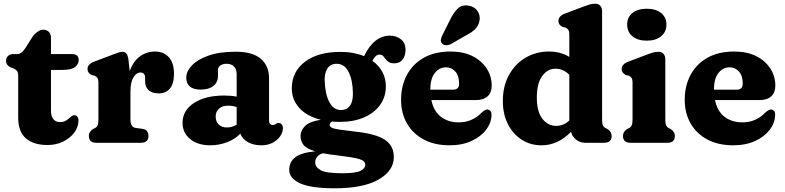

<svg xmlns="http://www.w3.org/2000/svg" viewBox="-20 -769 4226 1034"><path d="M50 -402 37.5 -406Q26 -411.5 19.2 -420Q12.5 -428.5 12.5 -442.5Q12.5 -458 23.5 -468Q34.5 -478 52.5 -478H74.5Q96 -478 117 -510.5L154.5 -570Q166 -586.5 182 -597.8Q198 -609 212 -609Q231 -609 242.8 -597.8Q254.5 -586.5 254.5 -566V-478H365.5Q404 -478 404 -446Q404 -423 384 -407.8Q364 -392.5 317.5 -392.5H254.5V-175.5Q254.5 -111.5 304.5 -111.5Q324 -111.5 337.5 -121Q351 -130.5 361.2 -139.8Q371.5 -149 382.5 -148.5Q391 -148 397 -140Q403 -132 402.5 -118.5Q402 -84 379.5 -54.2Q357 -24.5 319.5 -6.2Q282 12 236.5 12Q160.5 12 119.2 -24Q78 -60 78 -134.5V-359.5Q78 -380.5 70.5 -388.2Q63 -396 50 -402Z M672 -445.5 678.5 -385.5Q697.5 -439 733.5 -465.2Q769.5 -491.5 814.5 -491.5Q861.5 -491.5 889.2 -461Q917 -430.5 917 -372.5Q917 -317.5 894.8 -291.8Q872.5 -266 836.5 -266Q799.5 -266 780.5 -283.2Q761.5 -300.5 761.5 -330V-350Q761.5 -378.5 736 -378.5Q714.5 -378.5 698.5 -352.2Q682.5 -326 682.5 -274.5V-126Q682.5 -83.5 711 -80L748 -75Q765 -72.5 772.2 -62.2Q779.5 -52 779.5 -37Q779.5 0 738.5 0H499.5Q458.5 0 458.5 -37Q458.5 -50 464.8 -58.8Q471 -67.5 482 -75L493 -80Q501 -84 505.5 -93.5Q510 -103 510 -126V-321.5Q510 -342 504.5 -349.5Q499 -357 490 -361.5L475 -364.5Q464.5 -369.5 458 -377.2Q451.5 -385 451.5 -397.5Q451.5 -423.5 487 -437L582.5 -473Q602 -480.5 615.2 -485.2Q628.5 -490 639 -490Q652.5 -490 660.8 -480.2Q669 -470.5 672 -445.5Z M963 -107Q963 -174 1024.5 -214.2Q1086 -254.5 1188 -254.5Q1225 -254.5 1254.5 -248.5V-370.5Q1254.5 -396 1240 -410.8Q1225.5 -425.5 1200.5 -425.5Q1180 -425.5 1167 -416.5Q1154 -407.5 1154 -394V-362Q1154 -326 1129.5 -306.2Q1105 -286.5 1060 -286.5Q1021 -286.5 1002 -303.8Q983 -321 983 -351Q983 -384 1012.8 -416Q1042.5 -448 1101.8 -469.2Q1161 -490.5 1249.5 -490.5Q1340.5 -490.5 1384.8 -452.2Q1429 -414 1429 -348.5V-117Q1429 -108.5 1433.8 -102.2Q1438.5 -96 1449 -96Q1455.5 -96 1459.2 -97.8Q1463 -99.5 1466 -101.5Q1469 -103.5 1471.8 -105.2Q1474.5 -107 1479 -107Q1490.5 -107 1497 -99Q1503.5 -91 1503.5 -79Q1503.5 -57 1489.2 -35.8Q1475 -14.5 1448.8 -0.5Q1422.5 13.5 1387 13.5Q1345.5 13.5 1315 -3.5Q1284.5 -20.5 1274.5 -49.5Q1246 -19.5 1202.8 -3Q1159.5 13.5 1112 13.5Q1045 13.5 1004 -20.2Q963 -54 963 -107ZM1141.5 -141.5Q1141.5 -113.5 1158.2 -98Q1175 -82.5 1201.5 -82.5Q1230.5 -82.5 1254.5 -98V-192.5Q1233 -200 1208.5 -200Q1178 -200 1159.8 -184Q1141.5 -168 1141.5 -141.5Z M1895 -60Q2004 -48.5 2052.5 -16.5Q2101 15.5 2101 77Q2101 150 2019.5 197.5Q1938 245 1781.5 245Q1654.5 245 1596 218.2Q1537.5 191.5 1537.5 145.5Q1537.5 104 1569 78.8Q1600.5 53.5 1677 46Q1629.5 31.5 1614 10.8Q1598.5 -10 1598.5 -37.5Q1598.5 -65 1622 -89.5Q1645.5 -114 1707.5 -124Q1632 -143 1591.8 -187.8Q1551.5 -232.5 1551.5 -293Q1551.5 -382.5 1621.8 -436Q1692 -489.5 1814 -489.5Q1851 -489.5 1882.8 -483.5Q1914.5 -477.5 1940.5 -466.5Q1994 -577 2080.5 -577Q2115 -577 2139.5 -557.2Q2164 -537.5 2164 -501Q2164 -468.5 2148.2 -448.2Q2132.5 -428 2104 -428Q2079 -428 2067 -439.8Q2055 -451.5 2046.8 -463.2Q2038.5 -475 2023 -475Q2012 -475 2003.2 -466.5Q1994.5 -458 1985.5 -441.5Q2021 -416 2039.5 -380.8Q2058 -345.5 2058 -305Q2058 -247 2026.8 -203.8Q1995.5 -160.5 1939.8 -136.5Q1884 -112.5 1810.5 -112.5Q1788.5 -112.5 1767.5 -114.5Q1755.5 -105.5 1755.5 -96.5Q1755.5 -87 1767 -81.2Q1778.5 -75.5 1808.5 -71Q1838.5 -66.5 1895 -60ZM1793.5 -425.5Q1759.5 -425.5 1743.5 -400.5Q1727.5 -375.5 1728.5 -336.5Q1731 -260.5 1754 -218.5Q1777 -176.5 1815.5 -176.5Q1849.5 -176.5 1865.8 -201Q1882 -225.5 1880.5 -271Q1879 -339.5 1856.8 -382.5Q1834.5 -425.5 1793.5 -425.5ZM1677.5 105Q1677.5 131.5 1707.2 147.8Q1737 164 1821 164Q1894 164 1920.5 151.5Q1947 139 1947 117.5Q1947 96.5 1913.2 87Q1879.5 77.5 1790.5 67Q1750 62.5 1719.5 56.5Q1699.5 61 1688.5 75.2Q1677.5 89.5 1677.5 105Z M2628 -307.5Q2628 -270.5 2605.8 -250.2Q2583.5 -230 2542.5 -230H2303Q2315.5 -170 2354.5 -140Q2393.5 -110 2451 -110Q2488.5 -110 2520 -124.2Q2551.5 -138.5 2572.5 -161.5Q2594 -180.5 2605.5 -179.5Q2614 -178.5 2620.5 -172.2Q2627 -166 2627 -151Q2626.5 -108.5 2598.5 -71Q2570.5 -33.5 2519.8 -10Q2469 13.5 2400.5 13.5Q2321 13.5 2262.5 -17.5Q2204 -48.5 2172 -103.8Q2140 -159 2140 -231.5Q2140 -306.5 2171.2 -365.2Q2202.5 -424 2262 -457.8Q2321.5 -491.5 2407 -491.5Q2475 -491.5 2524.5 -466.8Q2574 -442 2601 -400.2Q2628 -358.5 2628 -307.5ZM2382 -406.5Q2346.5 -406.5 2322 -376.5Q2297.5 -346.5 2297.5 -286H2419.5Q2452.5 -286 2452.5 -318Q2452.5 -362 2431.8 -384.2Q2411 -406.5 2382 -406.5ZM2402.5 -659.5Q2421 -699 2444.2 -722Q2467.5 -745 2504.5 -738.5Q2536 -733 2551.8 -709Q2567.5 -685 2562.5 -658Q2557.5 -631.5 2540 -613.2Q2522.5 -595 2487 -577L2407 -531Q2395 -525 2382 -525.5Q2369 -526 2361.5 -534Q2352.5 -543 2354.2 -554.5Q2356 -566 2362 -579Z M2688 -224.5Q2688 -305 2721 -365Q2754 -425 2810.2 -458.2Q2866.5 -491.5 2937 -491.5Q2998.5 -491.5 3046 -462.5V-580.5Q3046 -601 3040.5 -608.5Q3035 -616 3025.5 -620.5L3010.5 -623.5Q3000 -628.5 2993.8 -636.2Q2987.5 -644 2987.5 -656.5Q2987.5 -682.5 3022.5 -696L3118.5 -732Q3140.5 -740.5 3155.2 -744.8Q3170 -749 3186 -749Q3202.5 -749 3212.5 -738Q3222.5 -727 3222.5 -709V-126Q3222.5 -103 3227 -93.8Q3231.5 -84.5 3239.5 -80L3250 -75Q3274 -60 3274 -37Q3274 0 3233 0H3133Q3104.5 0 3082.8 -16.8Q3061 -33.5 3055.5 -59Q3021.5 -24.5 2981.8 -5.5Q2942 13.5 2896 13.5Q2836 13.5 2789 -17Q2742 -47.5 2715 -101.2Q2688 -155 2688 -224.5ZM2871 -244Q2871 -167.5 2901 -129.2Q2931 -91 2975.5 -91Q3015.5 -91 3046 -120V-366Q3029 -383.5 3010.5 -391.2Q2992 -399 2971.5 -399Q2928 -399 2899.5 -359Q2871 -319 2871 -244Z M3463 -550Q3414.5 -550 3386 -573.5Q3357.5 -597 3357.5 -637Q3357.5 -676 3386 -699Q3414.5 -722 3463 -722Q3511.5 -722 3540.2 -699Q3569 -676 3569 -637Q3569 -597 3540.2 -573.5Q3511.5 -550 3463 -550ZM3563 -450V-126Q3563 -103 3567.5 -93.8Q3572 -84.5 3580 -80L3590.5 -75Q3614.5 -60 3614.5 -37Q3614.5 0 3573.5 0H3376Q3335 0 3335 -37Q3335 -60 3358.5 -75L3369.5 -80Q3377.5 -84.5 3382 -93.8Q3386.5 -103 3386.5 -126V-321.5Q3386.5 -342 3381 -349.5Q3375.5 -357 3366.5 -361.5L3351.5 -364.5Q3341 -370 3334.5 -377.5Q3328 -385 3328 -397.5Q3328 -423.5 3363.5 -437L3459 -473Q3481 -481.5 3495.8 -485.8Q3510.5 -490 3526.5 -490Q3543.5 -490 3553.2 -479Q3563 -468 3563 -450Z M4155.5 -307.5Q4155.5 -270.5 4133.2 -250.2Q4111 -230 4070 -230H3830.5Q3843 -170 3882 -140Q3921 -110 3978.5 -110Q4016 -110 4047.5 -124.2Q4079 -138.5 4100 -161.5Q4121.5 -180.5 4133 -179.5Q4141.5 -178.5 4148 -172.2Q4154.5 -166 4154.5 -151Q4154 -108.5 4126 -71Q4098 -33.5 4047.2 -10Q3996.5 13.5 3928 13.5Q3848.5 13.5 3790 -17.5Q3731.5 -48.5 3699.5 -103.8Q3667.5 -159 3667.5 -231.5Q3667.5 -306.5 3698.8 -365.2Q3730 -424 3789.5 -457.8Q3849 -491.5 3934.5 -491.5Q4002.5 -491.5 4052 -466.8Q4101.5 -442 4128.5 -400.2Q4155.5 -358.5 4155.5 -307.5ZM3909.5 -406.5Q3874 -406.5 3849.5 -376.5Q3825 -346.5 3825 -286H3947Q3980 -286 3980 -318Q3980 -362 3959.2 -384.2Q3938.5 -406.5 3909.5 -406.5Z"/></svg>

Font: Fraunces 9pt S100
Style: Bold
Weight: 700
Version: Version 1.000; ttfautohint (v1.8.3)